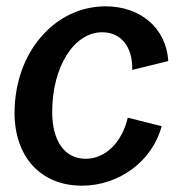

<svg xmlns="http://www.w3.org/2000/svg" viewBox="-20 -573 563 607"><path d="M239 14C357 14 462 -64 491 -174L384 -201C365 -121 312 -71 251 -71C184 -71 145 -128 145 -219C145 -362 214 -471 303 -471C361 -471 400 -427 398 -352L512 -380C506 -483 425 -553 314 -553C151 -553 26 -405 26 -216C26 -78 108 14 239 14Z"/></svg>

Font: Ronzino Medium
Style: Italic
Weight: 500
Italic angle: -7.99998°
Designer: Nunzio Mazzaferro
Foundry: Collletttivo
Version: Version 1.000;Glyphs 3.3 (3337)